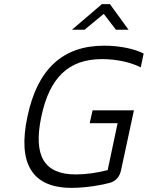

<svg xmlns="http://www.w3.org/2000/svg" viewBox="-20 -900 715 929"><path d="M661 -574 675 -641C632 -663 562 -679 484 -679C282 -679 161 -564 113 -337C64 -109 135 9 326 9C397 9 476 -5 514 -16C540 -25 559 -43 566 -78L628 -366H428L414 -304H549L501 -77C451 -64 397 -56 347 -56C193 -56 140 -146 180 -336C220 -525 312 -614 474 -614C540 -614 611 -600 661 -574ZM328 -756H389L482 -833L541 -756H602L512 -880H473Z"/></svg>

Font: LT Wave Mono Light
Style: Italic
Weight: 300
Designer: Daniel Lyons
Version: Version 2.5 (Glyphs App)